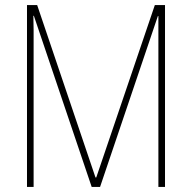

<svg xmlns="http://www.w3.org/2000/svg" viewBox="-20 -734 754 754"><path d="M340 0 113 -672H111Q112 -633 112 -615Q112 -597 112 -585V0H86V-714H126L355 -37H358L588 -714H628V0H602V-584Q602 -593 602 -612.5Q602 -632 602 -671H600L373 0Z"/></svg>

Font: Noto Sans Bengali Condensed Thin
Style: Regular
Weight: 100
Width: 3
Designer: Joana Ranito - Universal Thirst; Jelle Bosma - Monotype Design Team
Foundry: Universal Thirst ehf.
Version: Version 3.000; ttfautohint (v1.8.4.7-5d5b)